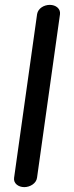

<svg xmlns="http://www.w3.org/2000/svg" viewBox="-20 -708 304 788"><path d="M132.3 -650.4C131.9 -649 37.8 21.6 37.8 22C34.6 44.5 55.3 60 79.5 60C103.6 60 128.7 44.7 131.9 22L226.3 -650.1C228.8 -672.5 209 -688 184.6 -688C160.8 -688 136.5 -674.1 132.3 -650.4Z"/></svg>

Font: Hi.
Style: Black
Weight: 400
Designer: Mew Too, Robert Jablonski
Foundry: Cannot Into Space Fonts
Version: Version 1.996